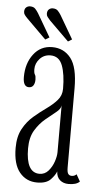

<svg xmlns="http://www.w3.org/2000/svg" viewBox="-51 -713 400 757"><g transform="rotate(5 149.0 -335.0)"><path d="M125 10Q82 10 55.5 -22.2Q29 -54.5 29 -119Q29 -164 45.8 -194.5Q62.5 -225 87.2 -246.2Q112 -267.5 136.8 -285Q161.5 -302.5 178.2 -321.5Q195 -340.5 195 -367Q195 -424.5 181.8 -459.2Q168.5 -494 134.5 -494Q109 -494 92.2 -475.8Q75.5 -457.5 75.5 -434.5Q75.5 -419 79.5 -413.2Q83.5 -407.5 83.5 -393.5Q83.5 -379.5 77.8 -370.5Q72 -361.5 60 -361.5Q37 -361.5 37 -400Q37 -454 64.8 -490.5Q92.5 -527 138.5 -527Q184.5 -527 212.2 -491.8Q240 -456.5 240 -373V-60Q240 -41 244.8 -34.5Q249.5 -28 258.5 -28Q265.5 -28 270.2 -30.5Q275 -33 277.5 -36L293 -8.5Q280 5 249 5Q228.5 5 215 -6.5Q201.5 -18 200.5 -40.5Q195.5 -26 178.5 -8Q161.5 10 125 10ZM131.5 -25Q152.5 -25 166.8 -41.5Q181 -58 188 -79.2Q195 -100.5 195 -115.5V-301.5Q194 -287.5 176.2 -273.5Q158.5 -259.5 135.5 -240.5Q112.5 -221.5 95.2 -193Q78 -164.5 78 -121Q78 -25 131.5 -25ZM198 -554.5 121 -630.5Q114 -638 109.8 -643.8Q105.5 -649.5 105.5 -656.5Q105.5 -668 112 -673.8Q118.5 -679.5 127 -679.5Q140.5 -679.5 147.5 -672Q154.5 -664.5 160 -655.5L213.5 -564ZM108 -554.5 31.5 -630.5Q24 -638 19.8 -643.8Q15.5 -649.5 15.5 -656.5Q15.5 -668 22 -673.8Q28.5 -679.5 37.5 -679.5Q51 -679.5 58 -672Q65 -664.5 70.5 -655.5L124 -564Z"/></g></svg>

Font: Imbue 10pt ExtraLight
Style: Regular
Weight: 200
Designer: Tyler Finck
Foundry: Etcetera Type Company
Version: Version 1.102; ttfautohint (v1.8.3)